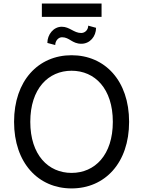

<svg xmlns="http://www.w3.org/2000/svg" viewBox="-20 -1047 803 1077"><path d="M704.2 -363.6C704.2 -594.5 568.2 -737.2 381.4 -737.2C195 -737.2 58.9 -594.5 58.9 -363.6C58.9 -132.8 195 9.9 381.4 9.9C568.2 9.9 704.2 -132.8 704.2 -363.6ZM149.9 -363.6C149.9 -549.7 251.1 -650.2 381.4 -650.2C512.1 -650.2 612.9 -549.7 612.9 -363.6C612.9 -177.6 512.1 -77.1 381.4 -77.1C251.1 -77.1 149.9 -177.6 149.9 -363.6ZM214.8 -952.4H549.7V-1027H214.8ZM245.7 -806.1 289.8 -794.4C289.8 -817.1 306.8 -838.1 327.8 -838.1C370.4 -838.1 383.9 -801.5 436.4 -801.5C484.7 -801.5 518.8 -843 518.8 -891L474.8 -903.1C474.8 -878.9 456.3 -861.9 435.4 -861.9C394.2 -861.9 370.7 -897 326.7 -897C279.8 -897 245.7 -853 245.7 -806.1Z"/></svg>

Font: Margiela Sans Text
Style: Regular
Weight: 400
Designer: Stefan Endress, Andreas Faust
Version: Version 1.100;FEAKit 1.0